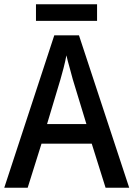

<svg xmlns="http://www.w3.org/2000/svg" viewBox="-20 -882 627 902"><path d="M476 0 411 -207H175L110 0H0L235 -716H351L587 0ZM322 -509Q317 -530 307 -564.5Q297 -599 292 -622Q287 -595 278.5 -562Q270 -529 264 -509L201 -299H386ZM436 -862V-784H149V-862Z"/></svg>

Font: Noto Sans Sinhala SemiCondensed Medium
Style: Regular
Weight: 500
Width: 4
Designer: Jelle Bosma - Monotype Design Team
Foundry: Monotype Imaging Inc.
Version: Version 2.006; ttfautohint (v1.8.4.7-5d5b)